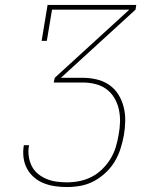

<svg xmlns="http://www.w3.org/2000/svg" viewBox="-20 -755 640 775"><path d="M250 0Q225 0 201.5 -3.5Q178 -7 156.5 -15.5Q135 -24 117.5 -39Q100 -54 89 -74.5Q78 -95 75 -119Q72 -143 76 -167Q76 -167 76 -167.5Q76 -168 76 -169H97Q97 -169 97 -168.5Q97 -168 97 -167Q93 -146 96 -124.5Q99 -103 108 -85Q117 -67 132.5 -54Q148 -41 167 -33Q186 -25 207 -22Q228 -19 250 -19Q275 -19 300.5 -24Q326 -29 349.5 -41Q373 -53 392.5 -72Q412 -91 426 -114Q440 -137 447.5 -162Q455 -187 459 -212Q464 -238 464.5 -264Q465 -290 459.5 -314.5Q454 -339 441 -360.5Q428 -382 408.5 -396Q389 -410 364 -416Q339 -422 313 -422H197L201 -441L502 -716H190L169 -590H148L172 -735H530L527 -716L226 -441H313Q342 -441 370 -434.5Q398 -428 420.5 -412.5Q443 -397 457.5 -374Q472 -351 479 -323.5Q486 -296 485.5 -267Q485 -238 480 -209Q475 -182 466.5 -155Q458 -128 443 -103Q428 -78 406 -57.5Q384 -37 358.5 -23.5Q333 -10 305 -5Q277 0 250 0Z"/></svg>

Font: Iosevka Slab ThExObl
Style: Regular
Weight: 100
Width: 7
Italic angle: -9°
Monospace: yes
Designer: Belleve Invis
Foundry: Belleve Invis
Version: Version 11.1.1; ttfautohint (v1.8.3)